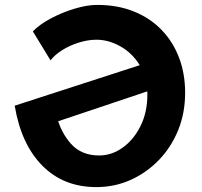

<svg xmlns="http://www.w3.org/2000/svg" viewBox="-20 -763 825 783"><path d="M376 -743Q460 -743 526.5 -716Q593 -689 639.5 -640.5Q686 -592 710.5 -527Q735 -462 735 -385Q735 -302 706.5 -232Q678 -162 627.5 -110Q577 -58 512 -29Q447 0 373 0Q239 0 152.5 -87.5Q66 -175 40 -332L608 -516L639 -410L165 -251L210 -294Q227 -224 269.5 -176.5Q312 -129 384 -129Q436 -129 481 -161.5Q526 -194 553.5 -250Q581 -306 581 -377Q581 -447 550 -497Q519 -547 471 -574Q423 -601 373 -601Q340 -601 303.5 -590Q267 -579 236 -560Q205 -541 186 -517L114 -635Q142 -664 188.5 -688.5Q235 -713 285.5 -728Q336 -743 376 -743Z"/></svg>

Font: Reem Kufi
Style: Regular
Weight: 400
Designer: Khaled Hosny
Version: Version 1.6